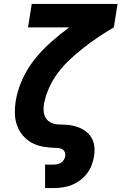

<svg xmlns="http://www.w3.org/2000/svg" viewBox="-20 -755 640 980"><path d="M210 205V85H254Q264 85 273.5 83Q283 81 291.5 75.5Q300 70 305.5 61Q311 52 313 43Q314 33 311.5 24Q309 15 302 9.5Q295 4 285.5 2Q276 0 266 0Q234 -1 202.5 -6Q171 -11 144.5 -25Q118 -39 98 -62Q78 -85 67.5 -113.5Q57 -142 56 -174Q55 -206 60 -238Q69 -294 93.5 -348.5Q118 -403 155.5 -450.5Q193 -498 238.5 -538.5Q284 -579 333 -615H123L142 -735H580L561 -615Q521 -592 483 -566.5Q445 -541 408.5 -512.5Q372 -484 338 -452.5Q304 -421 276.5 -384.5Q249 -348 230.5 -306.5Q212 -265 204 -222Q201 -204 203 -185Q205 -166 214.5 -151.5Q224 -137 240.5 -129Q257 -121 275.5 -120Q294 -119 313 -118.5Q332 -118 350 -114Q368 -110 384.5 -103.5Q401 -97 415.5 -86.5Q430 -76 440.5 -62Q451 -48 456.5 -31Q462 -14 462.5 5Q463 24 460 43Q456 66 447.5 88.5Q439 111 424 130.5Q409 150 389 165Q369 180 346.5 189Q324 198 300.5 201.5Q277 205 254 205Z"/></svg>

Font: Iosevka Curly HvExObl
Style: Regular
Weight: 900
Width: 7
Italic angle: -9°
Monospace: yes
Designer: Belleve Invis
Foundry: Belleve Invis
Version: Version 11.1.0; ttfautohint (v1.8.3)